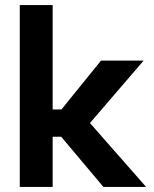

<svg xmlns="http://www.w3.org/2000/svg" viewBox="-20 -740 609 760"><path d="M58.3 0V-720H188.4V-306.7H223.2L379.7 -500H548.4L336.1 -253L558.4 0H389.3L222.2 -198.8H188.4V0Z"/></svg>

Font: Envelope Sans Variable
Style: Regular
Weight: 500
Designer: Andreas Rasmussen / Norman Anderson
Foundry: mail.de GmbH
Version: Version 1.150